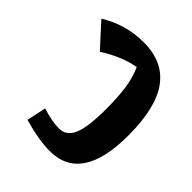

<svg xmlns="http://www.w3.org/2000/svg" viewBox="-103 -825 1092 1092"><g transform="rotate(-45 443.0 -278.5)"><path d="M723.6 -231.4Q706.5 -331.5 636.7 -441.4L775.9 -568.4Q851.6 -446.3 851.6 -302.7Q851.6 -145.5 744.1 -67.6Q636.7 10.3 415 10.3Q35.6 10.3 35.6 -243.7Q35.6 -331.1 71.8 -458.5L189 -433.6Q163.6 -352.5 163.6 -298.3Q163.6 -237.8 225.3 -211.7Q287.1 -185.5 430.2 -185.5Q533.7 -185.5 601.1 -196Q668.5 -206.5 723.6 -231.4Z"/></g></svg>

Font: Pinar-DS4-FD ExtraBold
Style: Regular
Weight: 800
Designer: Amin Abedi
Version: Version 3.000